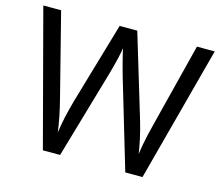

<svg xmlns="http://www.w3.org/2000/svg" viewBox="-101 -847 1132 979"><g transform="rotate(15 465.0 -357.0)"><path d="M917 -714 727 0H636L497 -468Q491 -489 485 -511Q479 -533 474 -553Q469 -573 465.5 -587.5Q462 -602 461 -609Q460 -602 457.5 -587.5Q455 -573 450 -553Q445 -533 439.5 -510.5Q434 -488 427 -465L292 0H201L12 -714H106L217 -278Q223 -255 228 -232.5Q233 -210 237.5 -188.5Q242 -167 245 -147Q248 -127 251 -108Q254 -128 257.5 -149Q261 -170 266 -192.5Q271 -215 277 -238Q283 -261 289 -283L415 -714H508L639 -280Q646 -257 652 -233.5Q658 -210 663 -188Q668 -166 671.5 -145.5Q675 -125 678 -108Q681 -133 686 -160.5Q691 -188 698 -218Q705 -248 713 -279L823 -714Z"/></g></svg>

Font: lkannada05
Style: Book
Weight: 400
Designer: Jelle Bosma - Monotype Design Team
Foundry: Monotype Imaging Inc.
Version: Version 2.003